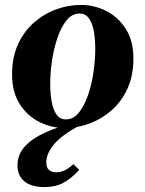

<svg xmlns="http://www.w3.org/2000/svg" viewBox="-20 -510 591 780"><path d="M309 -490Q362 -490 410.5 -466Q459 -442 490.5 -393.5Q522 -345 522 -272Q522 -204 498.5 -151.5Q475 -99 434.5 -63Q394 -27 344.5 -8.5Q295 10 242 10Q190 10 141 -14Q92 -38 60.5 -86.5Q29 -135 29 -208Q29 -276 52.5 -328.5Q76 -381 116.5 -417Q157 -453 207 -471.5Q257 -490 309 -490ZM248 -25Q278 -25 300 -52Q322 -79 337 -122Q352 -165 359.5 -215.5Q367 -266 367 -312Q367 -349 361.5 -381.5Q356 -414 342 -434.5Q328 -455 303 -455Q273 -455 251 -428Q229 -401 214 -358Q199 -315 191.5 -265Q184 -215 184 -168Q184 -132 189.5 -99Q195 -66 209 -45.5Q223 -25 248 -25ZM294 -15 302 0Q229 40 198.5 77.5Q168 115 168 149Q168 172 179.5 181Q191 190 209 190Q224 190 240.5 183Q257 176 278 157L302 180Q269 216 237 233Q205 250 161 250Q108 250 79.5 227Q51 204 51 162Q51 119 79.5 86.5Q108 54 162.5 29Q217 4 294 -15Z"/></svg>

Font: Brygada 1918
Style: Italic
Weight: 400
Italic angle: -8°
Designer: Mateusz Machalski | Borys Kosmynka | Przemek Hoffer
Foundry: NIEPODLEGLA 2018
Version: Version 3.006